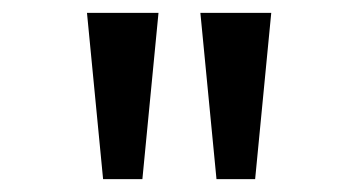

<svg xmlns="http://www.w3.org/2000/svg" viewBox="-20 -749 542 298"><path d="M140 -471 115 -729H226L201 -471ZM316 -471 291 -729H401L376 -471Z"/></svg>

Font: lbangla85
Style: Book
Weight: 400
Designer: Jelle Bosma - Monotype Design Team
Foundry: Monotype Imaging Inc.
Version: Version 2.003